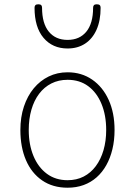

<svg xmlns="http://www.w3.org/2000/svg" viewBox="-20 -856 629 895"><path d="M295 19Q226 19 176.5 -15Q127 -49 101 -109.5Q75 -170 75 -250Q75 -310 91.5 -359.5Q108 -409 137.5 -444.5Q167 -480 207 -499.5Q247 -519 295 -519Q360 -519 409.5 -485Q459 -451 486.5 -390.5Q514 -330 514 -250Q514 -202 504 -160.5Q494 -119 475.5 -86Q457 -53 430.5 -29.5Q404 -6 370 6.5Q336 19 295 19ZM295 -16Q337 -16 370 -33Q403 -50 426.5 -81.5Q450 -113 462.5 -156Q475 -199 475 -250Q475 -319 453 -372Q431 -425 391 -454.5Q351 -484 295 -484Q253 -484 219.5 -467Q186 -450 162.5 -419Q139 -388 126.5 -345Q114 -302 114 -250Q114 -182 136 -129Q158 -76 198.5 -46Q239 -16 295 -16ZM295 -630Q225 -630 183 -679.5Q141 -729 141 -820Q141 -828 145 -832Q149 -836 159 -836Q168 -836 172 -832Q176 -828 176 -820Q176 -747 207.5 -708.5Q239 -670 295 -670Q351 -670 382.5 -708.5Q414 -747 414 -820Q414 -828 418 -832Q422 -836 431 -836Q441 -836 445 -832Q449 -828 449 -820Q449 -760 430 -717.5Q411 -675 376.5 -652.5Q342 -630 295 -630Z"/></svg>

Font: Playwrite BE WAL Thin
Style: Regular
Weight: 250
Version: Version 1.002